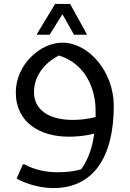

<svg xmlns="http://www.w3.org/2000/svg" viewBox="-20 -692 656 972"><path d="M296 -620 355 -516H419V-520L335 -672H259L167 -520V-516H231ZM296 -476C183 -476 60 -364 60 -224C60 -71 184 0 328 0C362 0 412 -3 457 -16C448 53 428 113 391 165C357 175 322 180 268 180C216 180 154 168 104 140H96L64 212C64 212 143 260 252 260C451 260 556 105 556 -156C556 -329 429 -476 296 -476ZM348 -85C225 -85 152 -138 152 -226C152 -294 191 -366 278 -411C415 -370 464 -239 464 -132V-100C423 -88 378 -85 348 -85Z"/></svg>

Font: Kufam Arabic Latin Roman Normal
Style: Regular
Weight: 400
Designer: Wael Morcos & Artur Schmal
Version: Version 1.200;PS 001.200;hotconv 1.0.88;makeotf.lib2.5.64775